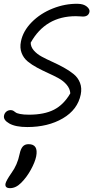

<svg xmlns="http://www.w3.org/2000/svg" viewBox="-24 -626 528 1008"><path d="M119.1 41Q58.1 41 25.1 22.5Q-7.8 3.9 -2.9 -19Q-0.5 -31.7 9 -39.8Q18.6 -47.9 32.2 -47.9Q40 -47.9 46.4 -44.2Q52.7 -40.5 58.1 -35.9Q63.5 -31.2 81.5 -27.6Q99.6 -23.9 127.9 -23.9Q208.5 -23.9 259.8 -50.3Q311 -76.7 345.2 -136.2Q343.3 -160.6 326.2 -180.9Q309.1 -201.2 283.7 -215.1Q258.3 -229 228.5 -242.4Q198.7 -255.9 170.9 -270.8Q143.1 -285.6 121.3 -303.5Q99.6 -321.3 89.4 -348.1Q79.1 -375 85.9 -408.2Q96.7 -462.9 142.3 -509.3Q188 -555.7 253.2 -581.5Q318.4 -607.4 384.8 -606Q414.6 -605.5 431.4 -591.8Q448.2 -578.1 445.8 -564Q440.9 -539.1 411.1 -539.1Q409.7 -539.1 397.5 -540Q385.3 -541 374 -541Q214.8 -541 137.2 -401.9Q137.2 -379.9 153.6 -361.1Q169.9 -342.3 195.3 -328.6Q220.7 -314.9 251 -301.3Q281.2 -287.6 310.3 -271.7Q339.4 -255.9 362.3 -237.3Q385.3 -218.8 396 -191.2Q406.7 -163.6 399.9 -129.9Q383.8 -50.3 305.9 -4.6Q228 41 119.1 41ZM28.8 361.8Q0.5 361.8 4.9 337.9Q8.3 322.3 36.1 282.2Q67.4 239.7 79.1 182.1Q84.5 155.8 95.5 143.3Q106.4 130.9 126 130.9Q178.2 130.9 166 194.8Q159.7 225.6 137.9 265.1Q116.2 304.7 86.9 334Q59.1 361.8 28.8 361.8Z"/></svg>

Font: Shantell Sans Irregular Bouncy
Style: Italic
Weight: 300
Italic angle: -11.31°
Designer: Stephen Nixon, Anya Danilova, Shantell Martin
Foundry: Arrow Type
Version: Version 1.006;[9816181b4]